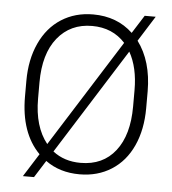

<svg xmlns="http://www.w3.org/2000/svg" viewBox="-54 -785 785 874"><g transform="rotate(5 338.5 -347.5)"><path d="M615.2 -316.9Q615.2 -218.8 581.3 -144.5Q547.4 -70.3 484.4 -30.3Q421.4 9.8 338.9 9.8Q248 9.8 183.1 -37.6L133.8 40.5H83L149.9 -65.4Q61 -155.3 61 -321.3V-393.1Q61 -490.2 95.5 -565.2Q129.9 -640.1 192.9 -680.4Q255.9 -720.7 337.9 -720.7Q447.3 -720.7 519.5 -652.3L571.8 -734.9H622.1L549.3 -619.1Q614.7 -531.2 615.2 -394ZM121.1 -316.9Q121.1 -189.5 180.7 -114.7L489.3 -604Q431.2 -668 337.9 -668Q238.8 -668 179.9 -595Q121.1 -522 121.1 -391.1ZM555.2 -394Q555.2 -497.1 516.1 -566.4L211.9 -83.5Q264.2 -42.5 338.9 -42.5Q440.9 -42.5 498 -115.5Q555.2 -188.5 555.2 -318.8Z"/></g></svg>

Font: RobotoInd Light
Style: Regular
Weight: 300
Designer: Google
Version: Version 2.001151; 2014